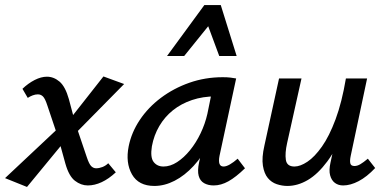

<svg xmlns="http://www.w3.org/2000/svg" viewBox="-38 -729 1530 761"><path d="M310 6Q283 6 259 -12.5Q235 -31 221 -81L194 -179L150 -310Q141 -338 132.5 -346.5Q124 -355 112 -355Q102 -355 91.5 -351Q81 -347 72 -341L51 -377Q74 -399 99.5 -412Q125 -425 148 -425Q175 -425 198 -405.5Q221 -386 235 -336L260 -242L306 -106Q315 -79 323.5 -70.5Q332 -62 343 -62Q355 -62 368 -67Q381 -72 391 -82L421 -46Q393 -20 365 -7Q337 6 310 6ZM69 12 -18 -23 211 -238 232 -186ZM247 -186 225 -239 372 -426 454 -396Z M574 8Q511 8 485 -38Q459 -84 472 -149Q483 -204 516 -253.5Q549 -303 599.5 -341Q650 -379 712.5 -401Q775 -423 845 -423Q863 -423 875 -421.5Q887 -420 898 -418L832 -111Q824 -69 848 -69Q859 -69 873.5 -77.5Q888 -86 904 -100L933 -62Q897 -27 867.5 -10.5Q838 6 809 6Q787 6 771 -3Q755 -12 749.5 -32Q744 -52 751 -85L786 -243L834 -277Q819 -215 792 -162.5Q765 -110 729.5 -71.5Q694 -33 654 -12.5Q614 8 574 8ZM610 -69Q637 -69 664 -86.5Q691 -104 715 -133.5Q739 -163 757 -200.5Q775 -238 784 -278L805 -381L852 -344Q844 -346 835 -346.5Q826 -347 817 -347Q766 -347 723 -332.5Q680 -318 647.5 -292Q615 -266 593.5 -229.5Q572 -193 564 -149Q557 -105 571 -87Q585 -69 610 -69ZM624 -507 772 -709H837L809 -652L692 -507ZM831 -507 778 -650 772 -709H837L900 -507Z M1101 8Q1080 8 1059 1Q1038 -6 1023.5 -23.5Q1009 -41 1004 -72.5Q999 -104 1010 -152L1068 -418H1157L1100 -162Q1091 -122 1095 -95.5Q1099 -69 1129 -69Q1152 -69 1180.5 -88Q1209 -107 1238 -148Q1267 -189 1292 -256Q1317 -323 1333 -418H1384Q1361 -303 1329 -221.5Q1297 -140 1259.5 -89.5Q1222 -39 1182 -15.5Q1142 8 1101 8ZM1322 6Q1303 6 1289.5 -4Q1276 -14 1270.5 -34Q1265 -54 1272 -85L1344 -418H1417L1352 -111Q1348 -92 1350.5 -81.5Q1353 -71 1367 -71Q1378 -71 1390 -78Q1402 -85 1420 -100L1449 -63Q1416 -28 1383.5 -11Q1351 6 1322 6Z"/></svg>

Font: Ysabeau SemiBold
Style: Italic
Weight: 600
Italic angle: -12°
Designer: Christian Thalmann (Catharsis Fonts)
Version: Version 2.002